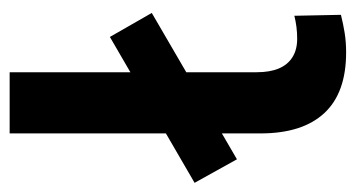

<svg xmlns="http://www.w3.org/2000/svg" viewBox="-228 -552 755 408"><g transform="rotate(-90 150.0 -347.5)"><path d="M243 10Q157 10 114 -36.5Q71 -83 71 -172V-705H201V-180Q201 -152 209 -133Q217 -114 233 -104Q249 -94 272 -94Q285 -94 297 -95.5Q309 -97 321 -100L323 -1Q303 4 284 7Q265 10 243 10ZM16 -222 -34 -312 276 -492 327 -403Z"/></g></svg>

Font: Nunito Sans 10pt
Style: Bold
Weight: 700
Designer: Vernon Adams
Foundry: Vernon Adams
Version: Version 3.101;gftools[0.9.27]